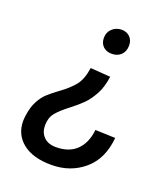

<svg xmlns="http://www.w3.org/2000/svg" viewBox="-115 -661 656 757"><g transform="rotate(20 213.5 -282.0)"><path d="M211 -526Q211 -549 226.5 -564Q242 -579 266 -580Q288 -580 301.5 -566.5Q315 -553 315 -531Q315 -506 300 -491.5Q285 -477 261 -477Q238 -477 224.5 -490.5Q211 -504 211 -526ZM24 -110Q24 -117 26 -133Q31 -169 44 -193.5Q57 -218 72.5 -232.5Q88 -247 115 -267Q154 -295 175 -321Q196 -347 203 -396L287 -390Q281 -345 264 -314Q247 -283 227.5 -263.5Q208 -244 178 -221Q144 -195 127.5 -174.5Q111 -154 111 -122Q111 -93 129 -74.5Q147 -56 181 -56Q235 -56 266.5 -86.5Q298 -117 304 -173L388 -170Q380 -80 323.5 -32Q267 16 187 16Q110 16 67 -18Q24 -52 24 -110Z"/></g></svg>

Font: Neutral Grotesk
Style: Italic
Weight: 400
Italic angle: -8°
Designer: Nawras Khrais
Foundry: Nawras Khrais
Version: Version 1.000